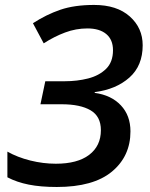

<svg xmlns="http://www.w3.org/2000/svg" viewBox="-20 -744 606 774"><path d="M209 9.8Q144 9.8 95.9 0.2Q47.9 -9.3 9.8 -29.3V-132.8Q50.3 -109.9 102.1 -96.9Q153.8 -84 205.1 -84Q292.5 -84 339.6 -119.9Q386.7 -155.8 386.7 -219.2Q386.7 -274.9 345.2 -299.3Q303.7 -323.7 228.5 -323.7H143.1L162.6 -416.5H241.7Q291 -416.5 335.2 -427.7Q379.4 -439 407.5 -466.3Q435.5 -493.7 435.5 -541.5Q435.5 -584 408.4 -606.7Q381.3 -629.4 332.5 -629.4Q286.1 -629.4 242.4 -613Q198.7 -596.7 156.2 -569.3L112.8 -650.4Q167 -685.5 223.6 -704.8Q280.3 -724.1 359.4 -724.1Q451.2 -724.1 503.2 -677.7Q555.2 -631.3 555.2 -561.5Q555.2 -479 501.7 -431.4Q448.2 -383.8 361.8 -372.6V-369.6Q428.7 -360.4 467.3 -319.3Q505.9 -278.3 505.9 -214.4Q505.9 -114.3 431.2 -52.2Q356.4 9.8 209 9.8Z"/></svg>

Font: Open Sans SemiBold
Style: Italic
Weight: 600
Italic angle: -12°
Designer: Monotype Design Team
Foundry: Monotype Imaging Inc.
Version: Version 3.003; ttfautohint (v1.8.4)